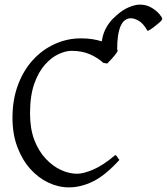

<svg xmlns="http://www.w3.org/2000/svg" viewBox="-20 -796 722 831"><path d="M279 15Q233 15 189.5 -5.5Q146 -26 111 -65Q76 -104 55 -160Q34 -216 34 -286Q34 -364 57.5 -427.5Q81 -491 122 -536Q163 -581 217 -605.5Q271 -630 330 -630Q383 -630 423 -616Q463 -602 488 -581Q492 -578 484 -566.5Q476 -555 464 -542Q452 -529 444 -521L427 -524Q402 -547 368 -561.5Q334 -576 289 -576Q265 -576 234 -562Q203 -548 174.5 -516Q146 -484 128 -432.5Q110 -381 110 -305Q110 -239 128.5 -190.5Q147 -142 177.5 -109.5Q208 -77 243.5 -60.5Q279 -44 314 -44Q341 -44 383.5 -62Q426 -80 479 -125Q484 -123 489 -114.5Q494 -106 497 -104Q436 -37 383 -11Q330 15 279 15ZM619 -662Q600 -695 580.5 -706Q561 -717 547 -717Q487 -717 487 -581Q464 -571 449 -566Q434 -561 414 -553Q416 -621 432 -660Q448 -699 486 -731Q512 -754 538.5 -765Q565 -776 585 -776Q613 -776 634.5 -763.5Q656 -751 669 -736Q682 -721 682 -715Q682 -709 670 -698.5Q658 -688 643.5 -677Q629 -666 619 -662Z"/></svg>

Font: ChillKai
Style: Regular
Weight: 400
Designer: ChillType
Foundry: 寒蝉字型
Version: Version 2.000